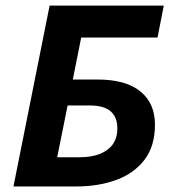

<svg xmlns="http://www.w3.org/2000/svg" viewBox="-20 -672 612 692"><path d="M28.5 0 158.8 -651.8H570.3L547.8 -536.8H272.6L242.5 -385.4H331Q433.3 -385.4 485.9 -342.5Q538.5 -299.6 538.5 -223.2Q538.5 -144.1 499.7 -94.7Q461 -45.4 396.9 -22.7Q332.9 0 256.4 0ZM186.1 -105.1H264.5Q310.1 -105.1 340.8 -117.6Q371.5 -130.1 387.3 -153.1Q403 -176.1 403 -208.9Q403 -249.5 378.9 -270.7Q354.7 -291.9 302.5 -291.9H223.7Z"/></svg>

Font: Source Sans 3
Style: Italic
Weight: 200
Italic angle: -11°
Designer: Paul D. Hunt
Foundry: Adobe
Version: Version 3.046;hotconv 1.0.118;makeotfexe 2.5.65603